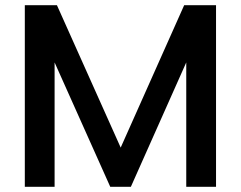

<svg xmlns="http://www.w3.org/2000/svg" viewBox="-20 -715 922 735"><path d="M807 -695V0H693V-476L481 0H402L189 -476V0H75V-695H198L442 -150L685 -695Z"/></svg>

Font: Poppins-Tabular Medium
Style: Regular
Weight: 500
Designer: Ninad Kale (Devanagari), Jonny Pinhorn (Latin)
Foundry: Indian Type Foundry
Version: Version 4.004